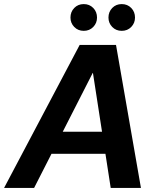

<svg xmlns="http://www.w3.org/2000/svg" viewBox="-47 -920 771 940"><path d="M-27 0 343 -700H521L643 0H495L408 -563H407L120 0ZM107 -167 163 -275H534L551 -167ZM363 -769Q335 -769 316.5 -788Q298 -807 298 -834Q298 -862 316.5 -881Q335 -900 363 -900Q391 -900 409.5 -881Q428 -862 428 -834Q428 -807 409.5 -788Q391 -769 363 -769ZM549 -769Q521 -769 502.5 -788Q484 -807 484 -834Q484 -862 502.5 -881Q521 -900 549 -900Q577 -900 595.5 -881Q614 -862 614 -834Q614 -807 595.5 -788Q577 -769 549 -769Z"/></svg>

Font: DM Sans 28pt ExtraBold
Style: Italic
Weight: 800
Italic angle: -10°
Version: Version 4.004;gftools[0.9.30]